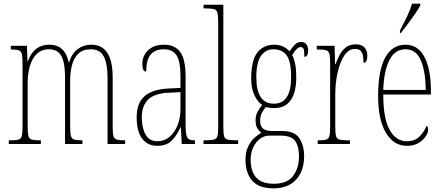

<svg xmlns="http://www.w3.org/2000/svg" viewBox="-20 -786 2415 1048"><path d="M28 0V-20H37Q68 -20 82 -24.5Q96 -29 99.5 -45.5Q103 -62 103 -98V-432Q103 -470 100 -487.5Q97 -505 84 -510.5Q71 -516 41 -516H39V-536H127L130 -451H132Q164 -542 249 -542Q335 -542 355 -446H357Q373 -496 405 -519Q437 -542 478 -542Q595 -542 595 -364V-91Q595 -58 599.5 -43Q604 -28 618 -24Q632 -20 661 -20H663V0H567V-364Q567 -438 546.5 -477.5Q526 -517 476 -517Q433 -517 408.5 -494Q384 -471 373.5 -432.5Q363 -394 363 -348V-96Q363 -61 367 -45Q371 -29 384.5 -24.5Q398 -20 427 -20H430V0H335V-364Q335 -445 314.5 -481Q294 -517 247 -517Q206 -517 180 -491Q154 -465 142.5 -423.5Q131 -382 131 -333V-98Q131 -62 134.5 -45.5Q138 -29 153 -24.5Q168 -20 201 -20H203V0Z M837 10Q787 10 756.5 -28.5Q726 -67 726 -146Q726 -224 769.5 -261.5Q813 -299 902 -303L965 -306V-371Q965 -451 943.5 -484Q922 -517 874 -517Q827 -517 802.5 -488.5Q778 -460 778 -395Q757 -395 757 -438Q757 -482 788.5 -512Q820 -542 875 -542Q934 -542 963.5 -502.5Q993 -463 993 -366V-103Q993 -66 997.5 -48.5Q1002 -31 1012.5 -25.5Q1023 -20 1042 -20H1044V0H972L967 -91H965Q946 -48 918 -19Q890 10 837 10ZM839 -15Q877 -15 905 -38.5Q933 -62 949 -102Q965 -142 965 -191V-283L903 -280Q823 -277 788.5 -242.5Q754 -208 754 -146Q754 -88 774.5 -51.5Q795 -15 839 -15Z M1091 0V-20H1094Q1131 -20 1147 -24Q1163 -28 1167 -43.5Q1171 -59 1171 -94V-662Q1171 -699 1167 -715.5Q1163 -732 1148.5 -736Q1134 -740 1104 -740H1091V-760H1199V-94Q1199 -59 1203 -43.5Q1207 -28 1223.5 -24Q1240 -20 1276 -20H1280V0Z M1473 242Q1392 242 1356 199.5Q1320 157 1320 87Q1320 43 1334.5 13.5Q1349 -16 1369 -34Q1389 -52 1407 -61Q1395 -69 1385 -85Q1375 -101 1375 -130Q1375 -156 1386.5 -177Q1398 -198 1411 -213Q1386 -229 1368.5 -267Q1351 -305 1351 -357Q1351 -456 1384.5 -499Q1418 -542 1478 -542Q1505 -542 1527 -531Q1549 -520 1560 -506Q1574 -525 1588 -541Q1602 -557 1624 -557Q1643 -557 1652.5 -543.5Q1662 -530 1662 -512Q1662 -476 1641 -476Q1641 -504 1638 -516.5Q1635 -529 1620 -529Q1611 -529 1600.5 -519.5Q1590 -510 1575 -485Q1585 -466 1591 -438Q1597 -410 1597 -362Q1597 -283 1567 -239.5Q1537 -196 1478 -196Q1468 -196 1453.5 -197.5Q1439 -199 1431 -202Q1419 -188 1409.5 -170.5Q1400 -153 1400 -126Q1400 -96 1416.5 -83.5Q1433 -71 1464 -71H1521Q1587 -71 1613.5 -32Q1640 7 1640 67Q1640 146 1596.5 194Q1553 242 1473 242ZM1475 -220Q1569 -220 1569 -365Q1569 -451 1544.5 -484Q1520 -517 1473 -517Q1430 -517 1404.5 -481Q1379 -445 1379 -364Q1379 -294 1402.5 -257Q1426 -220 1475 -220ZM1474 217Q1548 217 1580 174Q1612 131 1612 67Q1612 14 1591.5 -16Q1571 -46 1509 -46H1452Q1422 -46 1398.5 -28Q1375 -10 1361.5 20Q1348 50 1348 86Q1348 122 1359 151.5Q1370 181 1397.5 199Q1425 217 1474 217Z M1714 0V-20H1715Q1746 -20 1760 -24Q1774 -28 1778 -44Q1782 -60 1782 -96V-440Q1782 -476 1778 -492Q1774 -508 1759 -512Q1744 -516 1712 -516H1709V-536H1806L1809 -435H1811Q1820 -459 1833 -484.5Q1846 -510 1867.5 -527Q1889 -544 1921 -544Q1955 -544 1970 -526.5Q1985 -509 1985 -483Q1985 -466 1980.5 -454.5Q1976 -443 1964 -443Q1964 -462 1961.5 -479Q1959 -496 1949.5 -507.5Q1940 -519 1917 -519Q1890 -519 1870 -496.5Q1850 -474 1836.5 -437Q1823 -400 1816.5 -357.5Q1810 -315 1810 -274V-96Q1810 -60 1814 -44Q1818 -28 1833 -24Q1848 -20 1879 -20H1890V0Z M2201 10Q2129 10 2086.5 -61Q2044 -132 2044 -262Q2044 -403 2083 -472.5Q2122 -542 2193 -542Q2262 -542 2297 -474.5Q2332 -407 2332 -291V-270H2072Q2072 -140 2106.5 -77.5Q2141 -15 2201 -15Q2245 -15 2270.5 -41.5Q2296 -68 2308 -99Q2312 -97 2314.5 -92Q2317 -87 2317 -77Q2317 -62 2303.5 -41.5Q2290 -21 2264.5 -5.5Q2239 10 2201 10ZM2304 -295Q2303 -394 2277.5 -455.5Q2252 -517 2193 -517Q2135 -517 2105 -457Q2075 -397 2072 -295ZM2163 -619Q2186 -663 2202.5 -697.5Q2219 -732 2229 -766H2274V-756Q2265 -739 2247 -712.5Q2229 -686 2208 -658Q2187 -630 2168 -606H2163Z"/></svg>

Font: Noto Serif Georgian ExtraCondensed Thin
Style: Regular
Weight: 100
Width: 2
Designer: Monotype Design Team, Akaki Razmadze
Foundry: Google LLC
Version: Version 2.003; ttfautohint (v1.8.4.7-5d5b)